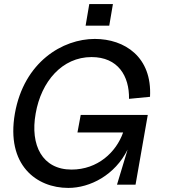

<svg xmlns="http://www.w3.org/2000/svg" viewBox="-20 -906 829 942"><path d="M315 16C422 16 544 -47 606 -172L554 0H645L705 -342H376L360 -256H584C550 -159 459 -74 331 -74C188 -74 127 -193 155 -349C182 -506 285 -626 429 -626C559 -626 615 -533 613 -421L716 -431C727 -626 592 -715 445 -715C288 -715 98 -603 53 -349C9 -96 159 16 315 16ZM400 -780H516L534 -886H418Z"/></svg>

Font: Uncut Sans Medium
Style: Italic
Weight: 500
Italic angle: -10°
Designer: Kasper Nordkvist
Foundry: Uncut Type
Version: Version 1.111;FEAKit 1.0